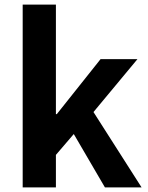

<svg xmlns="http://www.w3.org/2000/svg" viewBox="-20 -818 644 838"><path d="M79 0V-798H224V-320H228L419 -560H580L388 -329L598 0H438L302 -233L224 -142V0Z"/></svg>

Font: Noto Sans SC
Style: Bold
Weight: 700
Designer: Ryoko NISHIZUKA  (kana, bopomofo & ideographs); Paul D. Hunt (Latin, Greek & Cyrillic); Sandoll Communications , Soo-you
Foundry: Adobe
Version: Version 2.004-H2;hotconv 1.0.118;makeotfexe 2.5.65603